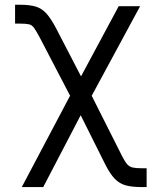

<svg xmlns="http://www.w3.org/2000/svg" viewBox="-20 -571 639 796"><path d="M70.3 204.6 296.4 -223.1H335.4L484.9 73.7Q497.1 98.1 506.8 109.4Q516.6 120.6 530 123.5Q543.5 126.5 567.4 126.5H587.9V204.6H567.4Q526.9 204.6 500.7 197.3Q474.6 189.9 455.3 169.7Q436 149.4 416 109.9L314.5 -93.3L159.2 204.6ZM283.2 -149.9 145.5 -414.1Q130.4 -442.4 121.6 -454.8Q112.8 -467.3 100.3 -470.2Q87.9 -473.1 63 -473.1H42.5V-551.3H63Q103.5 -551.3 128.9 -543.5Q154.3 -535.6 173.6 -513.7Q192.9 -491.7 214.4 -450.2L315.9 -254.4L472.2 -545.4H561L347.2 -149.9Z"/></svg>

Font: Sahel VF Regular
Style: Regular
Weight: 400
Foundry: Saber Rastikerdar (saber.rastikerdar@gmail.com)
Version: Version 3.4.0